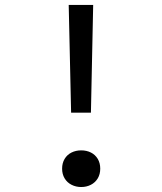

<svg xmlns="http://www.w3.org/2000/svg" viewBox="-20 -750 660 783"><path d="M270 -290.5 260.2 -730H360L350.8 -290.5ZM233.3 -62.2Q233.3 -85 243.6 -102.1Q253.8 -119.2 271.7 -128Q289.5 -136.8 311.2 -136.8Q333 -136.8 350.7 -128Q368.3 -119.2 378.6 -102.1Q388.8 -85 388.8 -62.2Q388.8 -39.5 378.6 -22.5Q368.3 -5.5 350.6 3.6Q332.8 12.7 311.2 12.7Q289.7 12.7 271.8 3.6Q253.8 -5.5 243.6 -22.5Q233.3 -39.5 233.3 -62.2Z"/></svg>

Font: Monaspace Krypton Var
Style: Regular
Weight: 400
Designer: Riley Cran and the Lettermatic Team
Version: Version 1.101 (Monaspace Krypton Var)